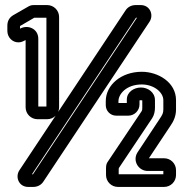

<svg xmlns="http://www.w3.org/2000/svg" viewBox="-20 -712 723 757"><path d="M59 -599V-609C59 -610 60 -610 60 -610L115 -642H117H163V-292H131V-559C131 -599 90 -616 59 -599ZM213 -289V-645C213 -671 192 -692 166 -692H115C105 -692 101 -691 93 -687L32 -652C17 -643 9 -629 9 -611V-590C9 -565 29 -544 54 -545C64 -545 73 -550 81 -554V-289C81 -263 102 -242 128 -242H166C192 -242 213 -263 213 -289ZM106 -25 516 -642H517H520L110 -25H109ZM91 25H111C127 25 142 18 151 4L570 -627C587 -654 571 -692 535 -692H515C499 -692 484 -685 475 -671L56 -40C39 -13 55 25 91 25ZM536 -367C509 -367 480 -350 480 -319V-306H447V-313C447 -341 478 -379 539 -379C587 -379 624 -348 624 -317V-280C624 -266 620 -259 610 -244L522 -111C501 -77 527 -38 562 -38H624V-25H448V-46C448 -47 449 -50 449 -50L580 -246C588 -258 591 -274 591 -287V-317C591 -349 562 -367 536 -367ZM627 -88H567L652 -216C664 -233 674 -254 674 -280V-317C674 -388 603 -429 539 -429C458 -429 397 -377 397 -313V-297C397 -275 415 -256 438 -256H486C510 -256 530 -276 530 -300V-316C531 -316 533 -317 536 -317C538 -317 540 -316 541 -316V-287C541 -282 541 -278 538 -273L406 -76C401 -69 398 -63 398 -49V-22C398 4 419 25 445 25H627C653 25 674 4 674 -22V-41C674 -67 653 -88 627 -88Z"/></svg>

Font: DIN Rundschrift
Style: BreitKont
Weight: 400
Width: 7
Version: Version 1.027